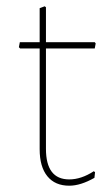

<svg xmlns="http://www.w3.org/2000/svg" viewBox="-20 -586 338 610"><path d="M200 4Q155 4 130.5 -26Q106 -56 106 -112V-432H44L40 -436L43 -452H106V-560L122 -566L126 -563V-452H281L284 -448L281 -432H126V-113Q126 -16 200 -16Q238 -16 278 -42L282 -39L280 -21Q236 4 200 4Z"/></svg>

Font: Alegreya Sans Thin
Style: Regular
Weight: 100
Designer: Juan Pablo del Peral
Foundry: Huerta Tipografica
Version: Version 2.007